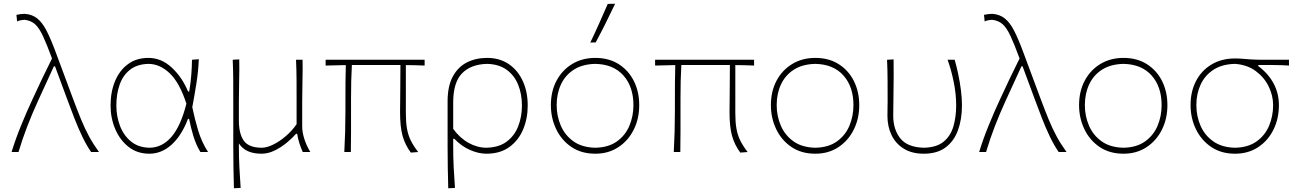

<svg xmlns="http://www.w3.org/2000/svg" viewBox="-20 -814 6954 1028"><path d="M42 0Q62.5 -67.5 92.5 -141.2Q122.5 -215 153.5 -281.5Q177.5 -333.5 204 -389.5Q230.5 -445.5 258.5 -501Q230.5 -577 210 -621Q189.5 -665 167.2 -684.8Q145 -704.5 111 -708Q104 -708 94 -706.2Q84 -704.5 71.5 -699.5L68 -734.5Q79 -737 91.2 -738.5Q103.5 -740 112.5 -740Q152.5 -737 179.8 -715Q207 -693 229.5 -649.2Q252 -605.5 277.5 -536.5L370 -288Q395 -221 415 -172.5Q435 -124 457 -83.5Q479 -43 510 0H468Q443 -36 420.5 -83Q398 -130 378.2 -181Q358.5 -232 341 -279.5L274.5 -459H268.5L184.5 -276Q152 -205 125.8 -137Q99.5 -69 79 0Z M779.5 9Q715 9 668.5 -27.5Q622 -64 597 -123Q572 -182 572 -249Q572 -322.5 596.2 -380.2Q620.5 -438 665.8 -471Q711 -504 774.5 -504Q843.5 -504 899 -452.8Q954.5 -401.5 987 -324H993Q1001 -370 1004.2 -413Q1007.5 -456 1008 -494L1044.5 -497Q1042 -434 1031.8 -368.8Q1021.5 -303.5 1009.5 -240Q1022 -179.5 1040.5 -117Q1059 -54.5 1094 0H1053Q1029 -40 1015 -86.8Q1001 -133.5 992.5 -177.5H986.5Q952 -87.5 898.5 -39.2Q845 9 779.5 9ZM779.5 -23Q847.5 -23 897.8 -81Q948 -139 978 -259Q941.5 -371.5 888.5 -421.8Q835.5 -472 774.5 -472Q714 -470.5 676 -440.5Q638 -410.5 620.5 -360.5Q603 -310.5 603 -249Q603 -192 622.2 -140.8Q641.5 -89.5 680.8 -57Q720 -24.5 779.5 -23Z M1232.5 194Q1231 137.5 1230 84.5Q1229 31.5 1229 -29V-271Q1229 -332 1228.8 -385Q1228.5 -438 1226 -494L1261 -496Q1262 -440 1260.5 -386Q1259 -332 1259 -271V-169Q1259 -97 1285.8 -60Q1312.5 -23 1382 -23Q1408 -23 1442 -39.5Q1476 -56 1509.5 -84.5Q1543 -113 1568 -149V-271Q1568 -332 1567.8 -385Q1567.5 -438 1565 -494H1600Q1601 -438.5 1599.5 -384.8Q1598 -331 1598 -271V-137Q1598 -107 1609 -71.5Q1620 -36 1641.5 0H1601Q1590.5 -23.5 1582.8 -47.8Q1575 -72 1571 -97.5H1565Q1546 -75.5 1516 -50.5Q1486 -25.5 1450.8 -8.2Q1415.5 9 1381 9Q1336.5 9 1306.8 -4.8Q1277 -18.5 1259 -46V-29Q1259 31.5 1261.8 83.5Q1264.5 135.5 1268.5 192Z M1823.5 0Q1826.5 -56.5 1828 -109.5Q1829.5 -162.5 1829.5 -223V-271Q1829.5 -324 1829.8 -371.8Q1830 -419.5 1831.5 -465.5L1723.5 -463V-494H2253.5V-463Q2228.5 -464 2203.2 -464.8Q2178 -465.5 2153 -465.5V-207Q2153 -161 2158.8 -126.8Q2164.5 -92.5 2179 -62.8Q2193.5 -33 2219 0L2179.5 3Q2149 -38.5 2135.5 -86.5Q2122 -134.5 2122 -213Q2122 -261 2123 -321.2Q2124 -381.5 2124 -466Q2103.5 -466 2083 -466Q2062.5 -466 2042.5 -466H1864Q1861.5 -423.5 1860.5 -380Q1859.5 -336.5 1859.5 -287V-223Q1859.5 -163 1859.5 -109.2Q1859.5 -55.5 1858.5 0Z M2380 194Q2378.5 137.5 2377.5 84.5Q2376.5 31.5 2376.5 -29V-271Q2376.5 -352.5 2404.2 -404Q2432 -455.5 2479.8 -479.8Q2527.5 -504 2588 -504Q2655 -504 2703.8 -471Q2752.5 -438 2779 -380.2Q2805.5 -322.5 2805.5 -249Q2805.5 -179.5 2780.8 -120.8Q2756 -62 2706.8 -26.5Q2657.5 9 2584.5 9Q2541.5 9 2495.5 -11.5Q2449.5 -32 2412.5 -71H2406.5V-29Q2406.5 31.5 2409.2 83.5Q2412 135.5 2416 192ZM2584.5 -23Q2651.5 -24.5 2693.5 -56.2Q2735.5 -88 2755 -139Q2774.5 -190 2774.5 -249Q2774.5 -310.5 2754.2 -360.5Q2734 -410.5 2692.5 -440.5Q2651 -470.5 2588 -472Q2501.5 -470 2454 -421.5Q2406.5 -373 2406.5 -265.5V-124Q2442.5 -74.5 2489.2 -48.8Q2536 -23 2584.5 -23Z M3167.5 9Q3092.5 9 3039.2 -27.2Q2986 -63.5 2957.8 -122.8Q2929.5 -182 2929.5 -251Q2929.5 -325 2959.8 -382Q2990 -439 3043.8 -471.5Q3097.5 -504 3167.5 -504Q3239.5 -504 3292.2 -470.8Q3345 -437.5 3373.8 -380.2Q3402.5 -323 3402.5 -251Q3402.5 -178.5 3373 -119.5Q3343.5 -60.5 3290.5 -25.8Q3237.5 9 3167.5 9ZM3167.5 -23Q3238 -24.5 3283.2 -57Q3328.5 -89.5 3350 -141Q3371.5 -192.5 3371.5 -251Q3371.5 -349.5 3318 -409.8Q3264.5 -470 3167.5 -472Q3098.5 -470.5 3052.5 -441Q3006.5 -411.5 2983.5 -362Q2960.5 -312.5 2960.5 -251Q2960.5 -192.5 2982.8 -141Q3005 -89.5 3050.8 -57Q3096.5 -24.5 3167.5 -23ZM3140.5 -586Q3165.5 -638 3188.5 -689.8Q3211.5 -741.5 3234 -793L3273.5 -794Q3248.5 -741.5 3223 -690.2Q3197.5 -639 3169.5 -587Z M3587.5 0Q3590.5 -56.5 3592 -109.5Q3593.5 -162.5 3593.5 -223V-271Q3593.5 -324 3593.8 -371.8Q3594 -419.5 3595.5 -465.5L3487.5 -463V-494H4017.5V-463Q3992.5 -464 3967.2 -464.8Q3942 -465.5 3917 -465.5V-207Q3917 -161 3922.8 -126.8Q3928.5 -92.5 3943 -62.8Q3957.5 -33 3983 0L3943.5 3Q3913 -38.5 3899.5 -86.5Q3886 -134.5 3886 -213Q3886 -261 3887 -321.2Q3888 -381.5 3888 -466Q3867.5 -466 3847 -466Q3826.5 -466 3806.5 -466H3628Q3625.5 -423.5 3624.5 -380Q3623.5 -336.5 3623.5 -287V-223Q3623.5 -163 3623.5 -109.2Q3623.5 -55.5 3622.5 0Z M4345.5 9Q4270.5 9 4217.2 -27.2Q4164 -63.5 4135.8 -122.8Q4107.5 -182 4107.5 -251Q4107.5 -325 4137.8 -382Q4168 -439 4221.8 -471.5Q4275.5 -504 4345.5 -504Q4417.5 -504 4470.2 -470.8Q4523 -437.5 4551.8 -380.2Q4580.5 -323 4580.5 -251Q4580.5 -178.5 4551 -119.5Q4521.5 -60.5 4468.5 -25.8Q4415.5 9 4345.5 9ZM4345.5 -23Q4416 -24.5 4461.2 -57Q4506.5 -89.5 4528 -141Q4549.5 -192.5 4549.5 -251Q4549.5 -349.5 4496 -409.8Q4442.5 -470 4345.5 -472Q4276.5 -470.5 4230.5 -441Q4184.5 -411.5 4161.5 -362Q4138.5 -312.5 4138.5 -251Q4138.5 -192.5 4160.8 -141Q4183 -89.5 4228.8 -57Q4274.5 -24.5 4345.5 -23Z M4926 9Q4862.5 9 4819 -18Q4775.5 -45 4753.5 -90.8Q4731.5 -136.5 4731.5 -193.5Q4731.5 -218 4732 -236.2Q4732.5 -254.5 4732.5 -271Q4732.5 -332 4732.2 -385Q4732 -438 4729.5 -494L4764.5 -496Q4765.5 -403.5 4764 -325.5Q4762.5 -247.5 4762.5 -193.5Q4762.5 -121.5 4800.2 -73.5Q4838 -25.5 4926 -23Q4995.5 -24.5 5033 -56Q5070.5 -87.5 5085 -138.5Q5099.5 -189.5 5099.5 -250Q5099.5 -311.5 5086 -377Q5072.5 -442.5 5053.5 -494H5091.5Q5101.5 -459.5 5110.5 -417Q5119.5 -374.5 5125 -331.2Q5130.5 -288 5130.5 -250Q5130.5 -175.5 5109.2 -117Q5088 -58.5 5043 -24.8Q4998 9 4926 9Z M5222.5 0Q5243 -67.5 5273 -141.2Q5303 -215 5334 -281.5Q5358 -333.5 5384.5 -389.5Q5411 -445.5 5439 -501Q5411 -577 5390.5 -621Q5370 -665 5347.8 -684.8Q5325.5 -704.5 5291.5 -708Q5284.5 -708 5274.5 -706.2Q5264.5 -704.5 5252 -699.5L5248.5 -734.5Q5259.5 -737 5271.8 -738.5Q5284 -740 5293 -740Q5333 -737 5360.2 -715Q5387.5 -693 5410 -649.2Q5432.5 -605.5 5458 -536.5L5550.5 -288Q5575.5 -221 5595.5 -172.5Q5615.5 -124 5637.5 -83.5Q5659.5 -43 5690.5 0H5648.5Q5623.5 -36 5601 -83Q5578.5 -130 5558.8 -181Q5539 -232 5521.5 -279.5L5455 -459H5449L5365 -276Q5332.5 -205 5306.2 -137Q5280 -69 5259.5 0Z M5995.5 9Q5920.5 9 5867.2 -27.2Q5814 -63.5 5785.8 -122.8Q5757.5 -182 5757.5 -251Q5757.5 -325 5787.8 -382Q5818 -439 5871.8 -471.5Q5925.5 -504 5995.5 -504Q6067.5 -504 6120.2 -470.8Q6173 -437.5 6201.8 -380.2Q6230.5 -323 6230.5 -251Q6230.5 -178.5 6201 -119.5Q6171.5 -60.5 6118.5 -25.8Q6065.5 9 5995.5 9ZM5995.5 -23Q6066 -24.5 6111.2 -57Q6156.5 -89.5 6178 -141Q6199.5 -192.5 6199.5 -251Q6199.5 -349.5 6146 -409.8Q6092.5 -470 5995.5 -472Q5926.5 -470.5 5880.5 -441Q5834.5 -411.5 5811.5 -362Q5788.5 -312.5 5788.5 -251Q5788.5 -192.5 5810.8 -141Q5833 -89.5 5878.8 -57Q5924.5 -24.5 5995.5 -23Z M6592.5 9Q6518.5 9 6465.2 -27Q6412 -63 6383.2 -122.2Q6354.5 -181.5 6354.5 -251.5Q6354.5 -324.5 6384 -380.8Q6413.5 -437 6467 -469Q6520.5 -501 6592.5 -501Q6615.5 -501 6634 -499.2Q6652.5 -497.5 6678.8 -495.8Q6705 -494 6750.5 -494H6881.5V-463Q6844 -465.5 6803.5 -465.8Q6763 -466 6717 -466V-460Q6770.5 -420.5 6799 -367.2Q6827.5 -314 6827.5 -251Q6827.5 -178.5 6798.2 -119.5Q6769 -60.5 6716 -25.8Q6663 9 6592.5 9ZM6592.5 -23Q6663 -24.5 6708.2 -57Q6753.5 -89.5 6775 -141Q6796.5 -192.5 6796.5 -251Q6796.5 -302.5 6772.5 -351.5Q6748.5 -400.5 6702.8 -434Q6657 -467.5 6592.5 -472Q6523.5 -470.5 6477.5 -440.8Q6431.5 -411 6408.5 -361.5Q6385.5 -312 6385.5 -251.5Q6385.5 -192 6408 -140.5Q6430.5 -89 6476.5 -56.8Q6522.5 -24.5 6592.5 -23Z"/></svg>

Font: Commissioner Flair Thin
Style: Regular
Weight: 100
Designer: Kostas Bartsokas
Foundry: Kostas Bartsokas
Version: Version 1.000; ttfautohint (v1.8.3)